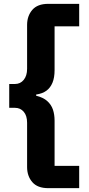

<svg xmlns="http://www.w3.org/2000/svg" viewBox="-20 -812 461 999"><path d="M231 167Q175 167 148 135.5Q121 104 121 57V-173Q121 -210 103.5 -230.5Q86 -251 58 -251H28V-375H58Q86 -375 103.5 -396.5Q121 -418 121 -454V-682Q121 -729 148 -760.5Q175 -792 231 -792H392V-675H264V-447Q264 -408 253 -381.5Q242 -355 221.5 -340Q201 -325 168 -320V-314Q205 -305 226 -286Q247 -267 255.5 -241.5Q264 -216 264 -184V51H392V167Z"/></svg>

Font: Hubot Sans
Style: Bold
Weight: 700
Designer: Deni Anggara
Foundry: GitHub, Inc., Subsidiary of Microsoft Corporation
Version: Version 2.000